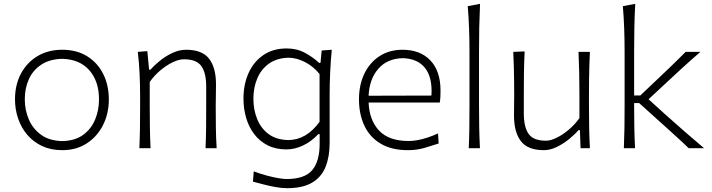

<svg xmlns="http://www.w3.org/2000/svg" viewBox="-20 -782 3755 1013"><path d="M308.6 -37.6Q241.2 -39.1 197.5 -70.3Q153.8 -101.6 132.3 -151.4Q110.8 -201.2 110.8 -257.8Q110.8 -317.4 132.8 -365.2Q154.8 -413.1 199 -441.7Q243.2 -470.2 308.6 -471.7Q400.9 -469.2 451.7 -410.9Q502.4 -352.5 502.4 -257.8Q502.4 -201.2 481.9 -151.4Q461.4 -101.6 418.5 -70.3Q375.5 -39.1 308.6 -37.6ZM308.6 10.3Q382.8 10.3 438 -25.6Q493.2 -61.5 523.7 -122.3Q554.2 -183.1 554.2 -257.8Q554.2 -332 524.7 -391.4Q495.1 -450.7 439.9 -485.1Q384.8 -519.5 308.1 -519.5Q233.9 -519.5 177.7 -485.8Q121.6 -452.1 90.3 -393.1Q59.1 -334 59.1 -257.8Q59.1 -204.6 75.7 -156.2Q92.3 -107.9 124 -70.6Q155.8 -33.2 202.1 -11.5Q248.5 10.3 308.6 10.3Z M715.3 0H774.4Q771.5 -57.1 770.8 -109.9Q770 -162.6 770 -224.6V-349.6Q793.9 -383.8 825.9 -410.6Q857.9 -437.5 890.9 -453.4Q923.8 -469.2 950.7 -469.2Q1017.1 -469.2 1042.5 -433.1Q1067.9 -397 1067.9 -326.2V-224.6Q1067.9 -162.6 1067.4 -109.9Q1066.9 -57.1 1064.5 0H1123Q1119.6 -57.1 1118.9 -110.1Q1118.2 -163.1 1118.2 -226.1Q1118.2 -247.6 1118.9 -275.9Q1119.6 -304.2 1119.6 -336.9Q1119.6 -425.3 1083 -472.4Q1046.4 -519.5 961.9 -519.5Q925.3 -519.5 889.2 -502.4Q853 -485.4 823 -460.9Q793 -436.5 773.9 -414.6H766.6L757.3 -512.2L707 -508.3Q713.9 -450.7 716.6 -391.6Q719.2 -332.5 719.2 -277.3V-226.1Q719.2 -163.1 718.5 -110.1Q717.8 -57.1 715.3 0Z M1493.7 210.9Q1466.3 210.9 1432.9 204.8Q1399.4 198.7 1367.9 190.4Q1336.4 182.1 1314.5 176.3L1318.8 122.1Q1355 135.7 1389.2 144.8Q1423.3 153.8 1450.2 158.2Q1477.1 162.6 1490.7 162.6Q1587.9 162.6 1627.2 115.7Q1666.5 68.8 1666.5 -23.9V-74.2H1659.2Q1622.1 -34.7 1578.4 -14.2Q1534.7 6.3 1491.2 6.3Q1435.1 6.3 1392.6 -15.1Q1350.1 -36.6 1321.5 -74Q1293 -111.3 1278.8 -159.7Q1264.6 -208 1264.6 -261.7Q1264.6 -337.4 1291.7 -397.2Q1318.8 -457 1369.9 -491.7Q1420.9 -526.4 1492.7 -526.4Q1546.9 -526.4 1590.1 -502.7Q1633.3 -479 1663.6 -450.2H1670.9L1677.2 -515.6L1730.5 -519.5Q1724.6 -460 1721.9 -399.2Q1719.2 -338.4 1719.2 -281.2V-27.3Q1719.2 44.4 1697.8 98.1Q1676.3 151.9 1627 181.4Q1577.6 210.9 1493.7 210.9ZM1501.5 -43Q1597.2 -43.9 1666 -139.6V-391.6Q1631.3 -433.6 1587.6 -455.3Q1543.9 -477.1 1503.4 -477.5Q1440.9 -476.1 1399.4 -446.5Q1357.9 -417 1337.4 -368.4Q1316.9 -319.8 1316.9 -260.7Q1316.9 -204.1 1336.4 -154.8Q1356 -105.5 1396.7 -75Q1437.5 -44.4 1501.5 -43Z M2132.8 10.3Q2180.2 10.3 2222.4 -2.4Q2264.6 -15.1 2294.4 -24.9L2291 -78.1Q2263.7 -65.4 2236.3 -56.4Q2209 -47.4 2183.6 -42.7Q2158.2 -38.1 2136.2 -38.1Q2031.7 -38.1 1980.2 -92.8Q1928.7 -147.5 1924.8 -241.2H2300.3Q2302.7 -255.9 2303.5 -271Q2304.2 -286.1 2304.2 -304.2Q2304.2 -407.2 2250.5 -463.4Q2196.8 -519.5 2104 -519.5Q2034.2 -519.5 1982.4 -485.8Q1930.7 -452.1 1902.3 -393.1Q1874 -334 1874 -257.8Q1874 -180.2 1902.1 -119.6Q1930.2 -59.1 1987.8 -24.4Q2045.4 10.3 2132.8 10.3ZM2256.3 -277.8 1924.8 -276.9Q1928.7 -364.3 1975.6 -418.7Q2022.5 -473.1 2105 -475.1Q2184.1 -472.7 2223.1 -422.6Q2262.2 -372.6 2256.3 -277.8Z M2453.1 0H2512.2Q2509.3 -57.1 2508.3 -110.1Q2507.3 -163.1 2507.3 -226.1V-507.8Q2507.3 -574.2 2508.5 -636.5Q2509.8 -698.7 2512.7 -761.7L2447.8 -749.5Q2452.6 -693.4 2454.8 -633.3Q2457 -573.2 2457 -507.8V-226.1Q2457 -163.1 2456.3 -110.1Q2455.6 -57.1 2453.1 0Z M2849.1 10.3Q2883.8 10.3 2918.7 -7.1Q2953.6 -24.4 2983.4 -48.8Q3013.2 -73.2 3031.7 -95.2H3039.6L3043 0H3092.3Q3089.4 -57.1 3088.4 -110.1Q3087.4 -163.1 3087.4 -226.1V-278.3Q3087.4 -321.3 3087.9 -359.1Q3088.4 -397 3089.4 -433.6Q3090.3 -470.2 3092.3 -508.3H3032.2Q3034.7 -451.2 3035.9 -397.7Q3037.1 -344.2 3037.1 -282.2V-159.2Q3013.7 -125.5 2981.7 -98.4Q2949.7 -71.3 2917.5 -55.4Q2885.3 -39.6 2860.4 -39.6Q2793.9 -39.6 2768.8 -75.9Q2743.7 -112.3 2743.7 -183.1V-282.2Q2743.7 -344.2 2744.4 -398.9Q2745.1 -453.6 2748 -510.7L2688 -508.3Q2689.9 -470.2 2690.9 -433.6Q2691.9 -397 2692.4 -359.1Q2692.9 -321.3 2692.9 -278.3Q2692.9 -255.4 2692.4 -230.5Q2691.9 -205.6 2691.9 -172.4Q2691.9 -84 2728.5 -36.9Q2765.1 10.3 2849.1 10.3Z M3271.5 0H3330.6Q3327.6 -56.6 3326.7 -108.6Q3325.7 -160.6 3325.7 -221.2V-238.3H3352.1L3454.6 -146Q3495.1 -109.4 3535.4 -73Q3575.7 -36.6 3613.8 0H3694.8Q3643.1 -43.5 3592.3 -87.9Q3541.5 -132.3 3492.2 -176.3L3401.9 -258.3L3481 -332Q3527.3 -375.5 3575.7 -419.7Q3624 -463.9 3675.3 -508.3H3597.7Q3561 -471.2 3522 -433.8Q3482.9 -396.5 3443.8 -359.4L3358.4 -278.3H3325.7V-507.8Q3325.7 -574.2 3326.9 -636.5Q3328.1 -698.7 3331.5 -761.7L3266.1 -749.5Q3271 -693.4 3273.2 -633.3Q3275.4 -573.2 3275.4 -507.8V-226.1Q3275.4 -163.1 3274.7 -110.1Q3273.9 -57.1 3271.5 0Z"/></svg>

Font: Pinar FD VF
Style: Regular
Weight: 300
Designer: Amin Abedi
Version: Version 2.000